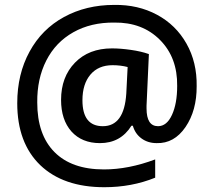

<svg xmlns="http://www.w3.org/2000/svg" viewBox="-20 -689 877 786"><path d="M317.5 -278.6Q317.5 -172.4 400.9 -172.4Q488.4 -172.4 497 -305.9L502.5 -414.6Q473.7 -422.1 440.8 -422.1Q382.7 -422.1 350.1 -383.5Q317.5 -344.8 317.5 -278.6ZM389.3 -103.1Q315.5 -103.1 272.5 -150.7Q230 -198.7 230 -280.1Q230 -374.1 286.9 -432.5Q343.8 -490.9 438.3 -490.9Q473.2 -490.9 515.7 -484.8Q558.1 -478.8 589.5 -467.6L579.9 -256.3V-245.2Q579.9 -172.4 626.9 -172.4Q662.8 -172.4 684 -218.7Q705.3 -264.9 705.3 -337.2Q706.8 -453.5 634.7 -525.8Q562.7 -598.1 447.9 -596.6Q352.4 -597.6 280.1 -556.9Q207.8 -516.2 169.6 -441.4Q131.4 -366.5 132.5 -269.5Q132.5 -137.5 203 -66.5Q273.5 4.6 405.5 4.6Q506.1 4.6 615.3 -36.4V38.4Q519.2 77.4 407 77.4Q239.1 77.4 144.6 -13.1Q50.6 -104.1 50.6 -266.4Q50.6 -385.7 101.1 -477.8Q151.2 -569.8 241.9 -619.3Q332.7 -668.9 447.4 -668.9Q545 -670.4 622.6 -628.7Q700.2 -587 743.4 -510.4Q786.7 -433.8 785.1 -336.2Q785.6 -236.6 739.4 -168.9Q693.1 -101.1 621.3 -103.1Q585.4 -103.1 559.2 -122.3Q532.9 -141.6 523.8 -174.4H518.2Q473.7 -103.1 389.3 -103.1Z"/></svg>

Font: Khula SemiBold
Style: Regular
Weight: 600
Designer: Erin McLaughlin, Steve Matteson
Version: Version 1.002;PS 1.0;hotconv 1.0.72;makeotf.lib2.5.5900; ttf